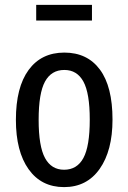

<svg xmlns="http://www.w3.org/2000/svg" viewBox="-20 -753 525 785"><path d="M440 -264Q440 -137 387.5 -62.5Q335 12 242 12Q149 12 97 -61Q45 -134 45 -263Q45 -396 97 -467Q149 -538 243 -538Q337 -538 388.5 -468.5Q440 -399 440 -264ZM138 -263Q138 -155 164 -107Q190 -59 242 -59Q295 -59 321 -107Q347 -155 347 -264Q347 -372 321 -419.5Q295 -467 243 -467Q190 -467 164 -419.5Q138 -372 138 -263ZM356 -669H128V-733H356Z"/></svg>

Font: Fira Sans Extra Condensed
Style: Regular
Weight: 400
Width: 1
Designer: Carrois Corporate & Edenspiekermann AG
Foundry: Carrois Corporate GbR & Edenspiekermann AG
Version: Version 4.203